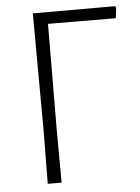

<svg xmlns="http://www.w3.org/2000/svg" viewBox="-49 -678 522 717"><g transform="rotate(-5 212.5 -319.5)"><path d="M154 -595 152 -197 153 0H101L103 -194L101 -639H409L413 -633L408 -594Z"/></g></svg>

Font: t
Style: Regular
Weight: 300
Designer: Juan Pablo del Peral
Foundry: Huerta Tipografica
Version: Version 2.004; ttfautohint (v1.8.1)